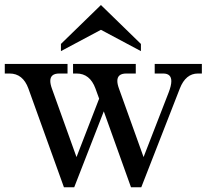

<svg xmlns="http://www.w3.org/2000/svg" viewBox="-21 -749 861 783"><path d="M402.3 -294.9 281.7 14.6H239.7L94.7 -388.2Q72.3 -449.2 18.1 -449.2H-1.5V-488.3H254.4V-449.2H220.7Q184.1 -449.2 184.1 -418.9Q184.1 -405.8 190.9 -387.2L291 -108.4L383.3 -346.7L368.2 -388.2Q345.7 -449.2 291.5 -449.2H276.9V-488.3H532.7V-449.2H494.1Q457.5 -449.2 457.5 -418.9Q457.5 -405.8 464.4 -387.2L564.5 -108.4L666.5 -371.1Q677.7 -399.9 677.7 -418Q677.7 -449.2 644.5 -449.2H609.9V-488.3H802.2V-449.2H786.1Q736.3 -449.2 712.4 -388.2L555.2 14.6H513.2ZM553.7 -540.5 390.6 -627.4 227.5 -540.5V-569.8L390.6 -728.5L553.7 -569.8Z"/></svg>

Font: Munson
Style: Regular
Weight: 400
Designer: Paul James MIller
Foundry: High-Logic / Made with FontCreator
Version: Version 2.10;May 5, 2019;FontCreator 11.5.0.2430 64-bit